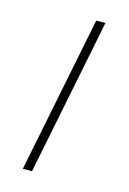

<svg xmlns="http://www.w3.org/2000/svg" viewBox="-83 -522 379 566"><g transform="rotate(15 107.0 -239.0)"><path d="M44 0 140 -478H168L72 0Z"/></g></svg>

Font: Source Sans 3
Style: Italic
Weight: 200
Italic angle: -11°
Designer: Paul D. Hunt
Foundry: Adobe
Version: Version 3.046;hotconv 1.0.118;makeotfexe 2.5.65603